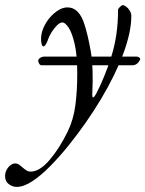

<svg xmlns="http://www.w3.org/2000/svg" viewBox="-98 -443 570 753"><path d="M66 -187Q59 -187 55.5 -193.5Q52 -200 52 -204Q52 -211 59.5 -216Q67 -221 76 -221H438Q443 -221 447.5 -218Q452 -215 452 -211Q452 -210 451.5 -209.5Q451 -209 451 -208Q446 -198 438.5 -192.5Q431 -187 420 -187ZM-33 290Q-48 290 -63 279.5Q-78 269 -78 248Q-78 234 -72 223Q-66 212 -57 205Q-48 198 -39 198Q-29 198 -22 203.5Q-15 209 -8 215Q-1 221 6 225.5Q13 230 22 230Q57 230 95.5 185.5Q134 141 167 74Q190 27 197.5 -29.5Q205 -86 205 -154Q205 -228 194.5 -272Q184 -316 170.5 -335.5Q157 -355 147 -355Q137 -355 125.5 -343.5Q114 -332 104.5 -317Q95 -302 91 -290Q90 -285 84 -273Q78 -261 72 -261Q68 -261 65.5 -269.5Q63 -278 63 -289Q63 -312 72.5 -334Q82 -356 97.5 -374Q113 -392 131 -403Q149 -414 166 -414Q190 -414 206.5 -397Q223 -380 233 -348Q247 -305 258 -241.5Q269 -178 264 -78Q263 -60 267.5 -61Q272 -62 279 -75Q312 -138 338.5 -221Q365 -304 365 -404Q365 -409 372.5 -416Q380 -423 384 -423Q388 -423 396 -417.5Q404 -412 410.5 -402Q417 -392 417 -380Q417 -318 386 -234Q355 -150 299 -56Q243 38 169 130Q134 173 98 209.5Q62 246 28.5 268Q-5 290 -33 290Z"/></svg>

Font: EB Garamond
Style: Italic
Weight: 400
Italic angle: -17.2°
Designer: Georg Duffner and Octavio Pardo
Foundry: Georg Duffner
Version: Version 1.001